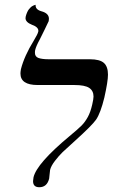

<svg xmlns="http://www.w3.org/2000/svg" viewBox="-20 -766 516 797"><path d="M126 -558.1Q125 -554.2 125 -546.9Q125 -530.8 139.6 -525.4Q154.3 -520 183.1 -520H353Q394 -520 411.1 -504.9Q428.2 -489.7 428.2 -456.1Q428.2 -428.2 413.1 -360.8Q397.5 -296.9 378.9 -269.5Q362.3 -245.6 292 -182.1L240.2 -134.8Q224.1 -119.1 208 -98.1Q191.9 -77.1 188 -61Q186.5 -52.7 185.8 -41.3Q185.1 -29.8 184.1 -24.9Q175.3 11.2 143.1 11.2Q117.2 11.2 117.2 -14.2Q117.2 -18.1 119.1 -29.8Q132.3 -87.4 269 -201.2Q303.7 -230 318.4 -244.6Q333 -259.3 344.2 -279.8Q355.5 -299.8 362.8 -332Q368.2 -355 368.2 -365.2Q368.2 -389.2 350.3 -401.1Q332.5 -413.1 288.1 -413.1H136.2Q64.9 -413.1 64.9 -460.9Q64.9 -467.3 66.9 -479Q81.1 -534.2 120.1 -597.2Q136.2 -624 138.2 -632.8Q139.2 -634.8 139.2 -638.2Q139.2 -653.8 112.8 -663.1Q85.9 -673.8 85.9 -690.9Q85.9 -691.9 86.4 -694.3Q86.9 -696.8 86.9 -698.2Q89.4 -707.5 92.8 -715.1Q96.2 -722.7 99.9 -727.3Q103.5 -731.9 107.4 -735.6Q111.3 -739.3 115.2 -741.2L121.1 -744.1Q124 -745.1 126 -745.6L127.9 -746.1Q126 -726.6 151.9 -719.2Q183.1 -710.9 183.1 -688Q183.1 -682.1 182.1 -678.2Q181.2 -675.8 164.8 -642.1Q148.4 -608.4 145 -602.1Q129.9 -574.7 126 -558.1Z"/></svg>

Font: Linux Libertine G
Style: Italic
Weight: 400
Italic angle: -12°
Designer: Philipp H. Poll
Foundry: Philipp H. Poll
Version: Version 5.1.3